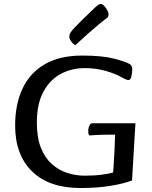

<svg xmlns="http://www.w3.org/2000/svg" viewBox="-20 -931 762 964"><path d="M384 13Q227 13 141.5 -70Q56 -153 56 -301Q56 -406 92.5 -485Q129 -564 204 -608Q279 -652 393 -652Q494 -652 553 -636.5Q612 -621 630 -610Q644 -603 644 -583Q644 -569 640 -549Q636 -529 625 -529Q615 -529 587 -545Q561 -560 512.5 -574.5Q464 -589 407 -589Q338 -589 283.5 -559Q229 -529 197 -468.5Q165 -408 165 -316Q165 -241 185 -190Q205 -139 239.5 -108Q274 -77 317 -63Q360 -49 405 -49Q454 -49 491.5 -54Q529 -59 548 -65Q549 -75 551 -107Q553 -139 555 -179Q557 -219 558 -255Q487 -255 461.5 -253Q436 -251 431 -251Q427 -251 425 -257Q423 -263 423 -271Q423 -289 429 -300.5Q435 -312 442 -312H660Q656 -254 652 -178.5Q648 -103 643 -25Q602 -9 535.5 2Q469 13 384 13ZM358 -704Q347 -710 337.5 -723Q328 -736 328 -747Q328 -759 335 -769Q340 -777 356.5 -794.5Q373 -812 394 -832.5Q415 -853 433.5 -870.5Q452 -888 459 -895Q469 -904 475 -907.5Q481 -911 486 -911Q494 -911 503 -901.5Q512 -892 518.5 -880Q525 -868 525 -858Q525 -854 523.5 -849Q522 -844 516 -840Q498 -827 473 -806Q448 -785 423 -763Q398 -741 380.5 -724.5Q363 -708 358 -704Z"/></svg>

Font: BriemHand
Style: Regular
Weight: 400
Designer: Gunnlaugur SE Briem, Eben Sorkin
Foundry: Sorkin Type
Version: Version 1.001; ttfautohint (v1.8.4.7-5d5b)